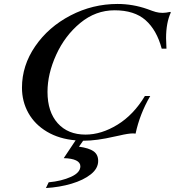

<svg xmlns="http://www.w3.org/2000/svg" viewBox="-20 -703 883 970"><path d="M819 -510Q819 -493 821 -457H797Q772 -551 715.5 -601Q659 -651 559 -651Q463 -651 385.5 -587Q308 -523 264 -426.5Q220 -330 220 -239Q220 -138 271.5 -80.5Q323 -23 412 -23Q492 -23 573.5 -73Q655 -123 712 -218H739Q686 -127 665 -28L652 -29Q628 -29 582 -18Q574 -17 558 -13Q468 8 402 8H400L379 38Q430 45 453 61.5Q476 78 476 110Q476 148 439 177.5Q402 207 341.5 225Q281 243 212 247L226 218Q291 212 338.5 190.5Q386 169 386 137Q386 118 364.5 107.5Q343 97 302 96L362 6Q279 -1 217.5 -37.5Q156 -74 123.5 -132Q91 -190 91 -260Q91 -372 158 -469.5Q225 -567 336.5 -625Q448 -683 574 -683Q651 -683 725 -657Q751 -647 767 -642.5Q783 -638 802 -638Q818 -638 840 -643L843 -640Q819 -588 819 -510Z"/></svg>

Font: Ibarra Real Nova
Style: Italic
Weight: 400
Italic angle: -22°
Designer: Jose Maria Ribagorda & Octavio Pardo
Foundry: Octavio Pardo
Version: Version 1.014